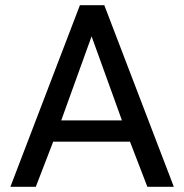

<svg xmlns="http://www.w3.org/2000/svg" viewBox="-20 -720 710 740"><path d="M20 0 288 -700H382L650 0H548L481 -174H185L118 0ZM216 -256H450L333 -580Z"/></svg>

Font: Golos Text
Style: Regular
Weight: 400
Designer: A.Korolkova, Vitaly Kuzmin
Foundry: ParaType Ltd
Version: Version 2.004